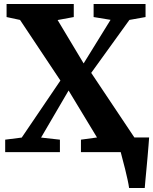

<svg xmlns="http://www.w3.org/2000/svg" viewBox="-20 -763 768 963"><path d="M627.5 180Q625.5 164.5 620 138.8Q614.5 113 607.5 85Q600.5 57 594.2 33.8Q588 10.5 585.5 0L548.5 -73.5H728Q727 -59.5 725 -33.8Q723 -8 720.2 23.5Q717.5 55 714.5 86Q711.5 117 709.2 142.2Q707 167.5 706 180ZM89 -73 283 -359 80.5 -663 13 -677.5V-743H350V-677.5L269 -662.5L399.5 -445L534.5 -663.5L449.5 -677.5V-743H710V-677.5L629 -663L437.5 -397.5L654 -73.5L721.5 -62.5V0H386V-62.5L466.5 -73.5L324 -309L186 -73L280.5 -62.5V0H6V-62.5Z"/></svg>

Font: Merriweather 20pt ExtraBold
Style: Regular
Weight: 800
Version: Version 2.100